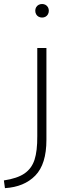

<svg xmlns="http://www.w3.org/2000/svg" viewBox="-111 -719 336 974"><path d="M102.5 -629.9Q92.8 -629.9 84.7 -634.3Q76.7 -638.7 72.3 -646.7Q67.9 -654.8 67.9 -664.6Q67.9 -674.3 72.3 -682.1Q76.7 -689.9 84.7 -694.3Q92.8 -698.7 102.5 -698.7Q112.3 -698.7 120.1 -694.3Q127.9 -689.9 132.3 -682.1Q136.7 -674.3 136.7 -664.6Q136.7 -654.8 132.3 -646.7Q127.9 -638.7 120.1 -634.3Q112.3 -629.9 102.5 -629.9ZM-91.3 196.3Q-22.9 186 13.4 160.9Q49.8 135.7 64.2 91.3Q78.6 46.9 78.1 -28.3V-475.6H124.5V-9.8Q124.5 113.8 68.1 171.6Q11.7 229.5 -85.9 235.4Z"/></svg>

Font: DavidDev Light
Style: Regular
Weight: 300
Designer: David.dev
Foundry: David.dev
Version: Version 1.001;FEAKit 1.0